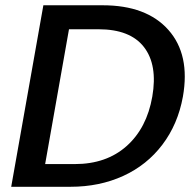

<svg xmlns="http://www.w3.org/2000/svg" viewBox="-20 -715 749 735"><path d="M373 -694.8Q541 -694.8 624.8 -600.3Q708.5 -505.9 680.2 -345.2Q661.1 -239.7 601.8 -161.4Q542.5 -83 451.7 -41.5Q360.8 0 250 0H22.9L146 -694.8ZM152.8 -86.9H266.1Q387.2 -86.9 464.6 -155.8Q542 -224.6 563 -345.2Q584 -466.3 531.2 -534.7Q478.5 -603 356.9 -603H244.1Z"/></svg>

Font: SVN-Poppins Medium
Style: Italic
Weight: 500
Italic angle: -10°
Designer: Ninad Kale (Devanagari), Jonny Pinhorn (Latin)
Foundry: Indian Type Foundry
Version: Version 3.002 2017